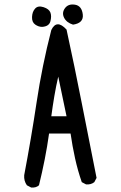

<svg xmlns="http://www.w3.org/2000/svg" viewBox="-20 -825 540 857"><path d="M119 12 100 2Q86 -18 88 -43Q119 -206 143.5 -369Q168 -532 209 -691Q233 -741 277 -693Q313 -528 345.5 -362Q378 -196 411 -31L401 -12Q386 0 364 -2L345 -12Q327 -64 315 -118.5Q303 -173 295 -229H199Q191 -171 179.5 -113Q168 -55 154 2Q141 14 119 12ZM277 -306 240 -483Q230 -440 222.5 -395.5Q215 -351 209 -306ZM168 -705Q152 -705 137 -715.5Q122 -726 123 -749.5Q124 -773 137 -787Q150 -801 174.5 -793Q199 -785 205 -769Q211 -753 205 -730Q199 -707 168 -705ZM306 -715Q277 -724 266 -746Q255 -768 270 -788.5Q285 -809 315 -804Q345 -799 349.5 -760.5Q354 -722 306 -715Z"/></svg>

Font: Kosefont JP
Style: Regular
Weight: 400
Designer: Nozomi Seto 瀬戸のぞみ
Version: Version 3.00;June 19, 2020